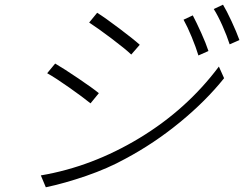

<svg xmlns="http://www.w3.org/2000/svg" viewBox="-20 -767 1030 810"><path d="M793.3 -702.1Q808.9 -672.6 829 -628Q849.1 -583.5 859.4 -551.8L817.1 -533Q806.8 -567.1 788.7 -611Q770.6 -654.8 754.3 -683.9ZM920.8 -747.2Q935.4 -723.4 956.7 -677.6Q978 -631.7 990.1 -598L948.9 -579.9Q937.5 -615.4 918.5 -658.2Q899.5 -701 881.7 -729ZM389.9 -713.1Q424 -691.8 484.2 -646.3Q544.4 -600.9 569.6 -578.1L533.7 -536.9Q507.8 -561.4 450.3 -604.8Q392.8 -648.1 356.2 -671.9ZM152.3 -27Q368.3 -63.6 568.2 -184.5Q768.1 -305.4 903.4 -486.2L925.4 -437.1Q848.4 -340.9 739.3 -251.4Q630.3 -161.9 508.2 -96.9Q435 -56.5 343.8 -25Q252.5 6.4 173.3 23.1ZM212.7 -498.9Q249.3 -477.6 310.9 -435.9Q372.5 -394.2 397 -373.9L361.9 -331Q329.5 -357.2 271.8 -397.9Q214.1 -438.6 179 -458.1Z"/></svg>

Font: Karasuma Gothic
Style: Light Italic
Weight: 300
Italic angle: 9.39998°
Designer: Rasmus Andersson / Ryoko Nishizuka
Foundry: rsms
Version: Version 1.00